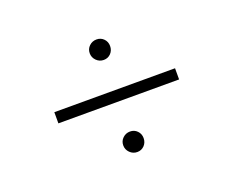

<svg xmlns="http://www.w3.org/2000/svg" viewBox="-77 -622 803 662"><g transform="rotate(-20 325.0 -291.5)"><path d="M288.1 -460.9Q288.1 -476.6 299.3 -487.3Q310.5 -498 326.2 -498Q341.8 -498 352.3 -487.3Q362.8 -476.6 362.8 -460.9Q362.8 -444.8 352.3 -433.8Q341.8 -422.9 326.2 -422.9Q310.5 -422.9 299.3 -434.1Q288.1 -445.3 288.1 -460.9ZM104 -312H546.9V-271H104ZM288.1 -123Q288.1 -138.7 299.3 -149.4Q310.5 -160.2 326.2 -160.2Q341.8 -160.2 352.3 -149.4Q362.8 -138.7 362.8 -123Q362.8 -106.9 352.3 -95.9Q341.8 -85 326.2 -85Q310.5 -85 299.3 -96.2Q288.1 -107.4 288.1 -123Z"/></g></svg>

Font: Selawik Light
Style: Regular
Weight: 300
Designer: Aaron Bell
Foundry: Microsoft Corporation
Version: Version 1.01